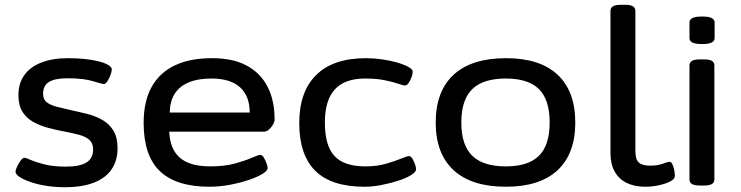

<svg xmlns="http://www.w3.org/2000/svg" viewBox="-20 -773 3097 802"><path d="M251 9Q209 9 172 3Q135 -3 106.5 -13Q78 -23 61.5 -34Q45 -45 45 -56Q45 -64 51.5 -77.5Q58 -91 66.5 -102.5Q75 -114 82 -114Q88 -114 109.5 -104.5Q131 -95 167.5 -86Q204 -77 254 -77Q314 -77 341.5 -94.5Q369 -112 369 -149Q369 -175 353 -189Q337 -203 308.5 -210.5Q280 -218 242 -225Q210 -231 177.5 -240Q145 -249 117.5 -264.5Q90 -280 73.5 -306.5Q57 -333 57 -376Q57 -424 81 -458.5Q105 -493 152 -511.5Q199 -530 265 -530Q298 -530 330 -527Q362 -524 389 -517.5Q416 -511 431.5 -502Q447 -493 447 -483Q447 -474 441.5 -459.5Q436 -445 428.5 -433.5Q421 -422 414 -422Q407 -422 368 -434Q329 -446 262 -446Q210 -446 185 -431Q160 -416 160 -381Q160 -358 175 -346Q190 -334 217.5 -327Q245 -320 280 -312Q313 -305 346.5 -296.5Q380 -288 408.5 -271.5Q437 -255 454 -227Q471 -199 471 -154Q471 -102 446 -65.5Q421 -29 372 -10Q323 9 251 9Z M855 7Q716 7 648 -58Q580 -123 580 -259Q580 -350 613.5 -410Q647 -470 710.5 -500Q774 -530 865 -530Q954 -530 1011.5 -498.5Q1069 -467 1098 -410Q1127 -353 1127 -274Q1127 -264 1120 -252Q1113 -240 1103 -231.5Q1093 -223 1082 -223H687Q690 -150 731.5 -114Q773 -78 859 -78Q918 -78 961.5 -90Q1005 -102 1032 -114Q1059 -126 1067 -126Q1075 -126 1081.5 -115.5Q1088 -105 1093 -92Q1098 -79 1098 -71Q1098 -60 1076 -46.5Q1054 -33 1018 -21Q982 -9 939.5 -1Q897 7 855 7ZM689 -303H1023Q1023 -372 982.5 -408.5Q942 -445 863 -445Q806 -445 767.5 -428.5Q729 -412 709.5 -381Q690 -350 689 -303Z M1503 7Q1364 7 1297 -59.5Q1230 -126 1230 -259Q1230 -390 1301 -460Q1372 -530 1509 -530Q1542 -530 1576.5 -525Q1611 -520 1640 -511.5Q1669 -503 1686.5 -493Q1704 -483 1704 -473Q1704 -464 1699 -450.5Q1694 -437 1687 -426.5Q1680 -416 1672 -416Q1664 -416 1642.5 -423.5Q1621 -431 1586.5 -438Q1552 -445 1505 -445Q1420 -445 1378.5 -399.5Q1337 -354 1337 -261Q1337 -165 1377 -121.5Q1417 -78 1507 -78Q1555 -78 1592.5 -89Q1630 -100 1655.5 -110.5Q1681 -121 1688 -121Q1696 -121 1702.5 -110.5Q1709 -100 1713.5 -87Q1718 -74 1718 -65Q1718 -55 1697.5 -42Q1677 -29 1644.5 -18.5Q1612 -8 1575 -0.5Q1538 7 1503 7Z M2093 7Q1950 7 1875 -62Q1800 -131 1800 -261Q1800 -392 1875 -461Q1950 -530 2094 -530Q2235 -530 2309 -461Q2383 -392 2383 -261Q2383 -131 2309 -62Q2235 7 2093 7ZM2093 -78Q2187 -78 2231.5 -122.5Q2276 -167 2276 -261Q2276 -356 2231.5 -400.5Q2187 -445 2093 -445Q1998 -445 1952.5 -400.5Q1907 -356 1907 -261Q1907 -167 1952.5 -122.5Q1998 -78 2093 -78Z M2676 7Q2630 7 2597.5 -9Q2565 -25 2547.5 -56.5Q2530 -88 2530 -133V-727Q2530 -740 2540 -746.5Q2550 -753 2575 -753H2589Q2614 -753 2624 -746.5Q2634 -740 2634 -728V-143Q2634 -106 2649 -93.5Q2664 -81 2695 -81Q2727 -81 2748 -89Q2769 -97 2777 -97Q2783 -97 2787 -90Q2791 -83 2794 -72.5Q2797 -62 2798 -52Q2799 -42 2799 -38Q2799 -25 2779.5 -15Q2760 -5 2731.5 1Q2703 7 2676 7Z M2905 2Q2880 2 2870 -4.5Q2860 -11 2860 -23V-500Q2860 -512 2870 -518.5Q2880 -525 2905 -525H2919Q2944 -525 2954 -518.5Q2964 -512 2964 -500V-23Q2964 -11 2954 -4.5Q2944 2 2919 2ZM2913 -589Q2884 -589 2872 -595.5Q2860 -602 2860 -614V-679Q2860 -691 2872 -697.5Q2884 -704 2913 -704Q2941 -704 2953 -697.5Q2965 -691 2965 -679V-614Q2965 -602 2953 -595.5Q2941 -589 2913 -589Z"/></svg>

Font: Asap Expanded Medium
Style: Regular
Weight: 500
Width: 7
Designer: Pablo Cosgaya
Foundry: Omnibus-Type
Version: Version 3.001